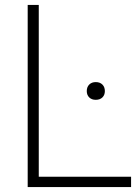

<svg xmlns="http://www.w3.org/2000/svg" viewBox="-20 -760 558 780"><path d="M92.5 0V-740H137.5V-42H512.5V0ZM369 -354.5Q352.5 -354.5 342.5 -364.2Q332.5 -374 332.5 -390Q332.5 -406.5 342.5 -416.5Q352.5 -426.5 369 -426.5Q386 -426.5 396 -416.5Q406 -406.5 406 -390Q406 -374 396 -364.2Q386 -354.5 369 -354.5Z"/></svg>

Font: Encode Sans SC ExtraLight
Style: Regular
Weight: 250
Designer: Multiple Designers
Foundry: Impallari Type
Version: Version 3.002